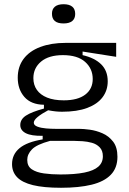

<svg xmlns="http://www.w3.org/2000/svg" viewBox="-20 -719 612 909"><path d="M269 170Q187 170 136 157.5Q85 145 61 120Q37 95 37 58Q37 12 72.5 -17.5Q108 -47 182 -59V-76Q128 -75 102 -88.5Q76 -102 76 -127Q76 -154 102.5 -171.5Q129 -189 188 -205V-223Q127 -224 95.5 -260Q64 -296 64 -351Q64 -403 91.5 -440Q119 -477 170.5 -496.5Q222 -516 291 -516H530V-450L371 -475V-458Q428 -445 459 -414.5Q490 -384 490 -334Q490 -291 465.5 -258.5Q441 -226 393 -208Q345 -190 274 -190Q259 -190 244 -191.5Q229 -193 208 -197Q176 -180 158 -165Q140 -150 140 -138Q140 -126 157 -119.5Q174 -113 198 -111Q222 -109 243 -109H355Q375 -109 405 -105Q435 -101 465 -88Q495 -75 515.5 -48.5Q536 -22 536 23Q536 76 504.5 108.5Q473 141 413.5 155.5Q354 170 269 170ZM266 107Q335 107 379.5 98Q424 89 445.5 70Q467 51 467 21Q467 -6 452 -21.5Q437 -37 415 -43Q393 -49 370.5 -50.5Q348 -52 332 -52H217Q154 -35 131.5 -12Q109 11 109 38Q109 68 130.5 82.5Q152 97 188 102Q224 107 266 107ZM282 -244Q348 -244 383.5 -271Q419 -298 419 -345Q419 -394 383 -426Q347 -458 278 -458Q211 -458 174.5 -427.5Q138 -397 138 -349Q138 -317 154.5 -293.5Q171 -270 203 -257Q235 -244 282 -244ZM281 -608Q253 -608 239.5 -619.5Q226 -631 226 -654Q226 -676 240 -687.5Q254 -699 281 -699Q308 -699 322 -687.5Q336 -676 336 -653Q336 -631 322 -619.5Q308 -608 281 -608Z"/></svg>

Font: Bricolage Grotesque 24pt Light
Style: Regular
Weight: 300
Designer: Mathieu Triay
Foundry: Atelier Triay
Version: Version 1.001;gftools[0.9.33.dev8+g029e19f]